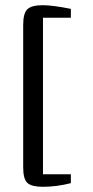

<svg xmlns="http://www.w3.org/2000/svg" viewBox="-20 -616 356 737"><path d="M69 26V-520Q69 -566 85.5 -581Q102 -596 144 -596Q182 -596 252 -582V-548H145V53H252V87Q198 101 144 101Q102 101 85.5 86.5Q69 72 69 26Z"/></svg>

Font: Aikya Medium
Style: Regular
Weight: 500
Designer: Neelakash Kshetrimayum (Latin subset based on Merriweather by Eben Sorkin)
Foundry: Brand New Type
Version: Version 1.00 b005